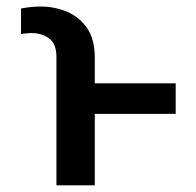

<svg xmlns="http://www.w3.org/2000/svg" viewBox="-20 -558 591 578"><path d="M265.3 0H149.9V-385.3Q150.2 -426.1 128 -442.3Q105.8 -458.5 74.2 -458.5Q67.5 -458.5 58.8 -457.6Q50.1 -456.7 43.3 -455.6V-532.3Q55.4 -534.8 70.8 -536.6Q86.3 -538.4 101.9 -538.4Q143.8 -538.4 181.1 -522.9Q218.4 -507.5 241.8 -473.9Q265.3 -440.3 265.3 -385.3V-307.2H508.9V-215.2H265.3Z"/></svg>

Font: Inter UI Medium
Style: Regular
Weight: 500
Designer: Rasmus Andersson
Foundry: rsms
Version: 3.2;8d6f07862